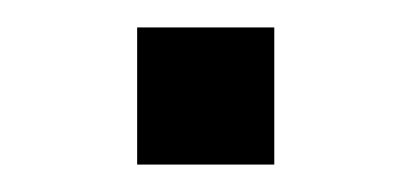

<svg xmlns="http://www.w3.org/2000/svg" viewBox="-20 -120 300 140"><path d="M80 0V-100H180V0Z"/></svg>

Font: Maven Pro
Style: Regular
Weight: 400
Designer: Joe Prince
Foundry: Joe Prince
Version: Version 2.103